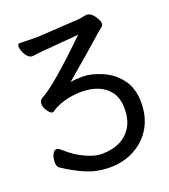

<svg xmlns="http://www.w3.org/2000/svg" viewBox="-135 -810 821 930"><g transform="rotate(-20 276.0 -345.0)"><path d="M275 22Q207 22 151 -2Q95 -26 40 -63Q29 -72 29 -94Q29 -114 37 -132Q45 -150 58 -150Q69 -150 86 -134Q103 -118 134 -97Q207 -53 258 -53Q310 -53 349 -71Q388 -89 412 -126.5Q436 -164 436 -221Q436 -278 411 -310Q365 -370 266 -370Q220 -370 177 -357.5Q134 -345 111 -327Q108 -324 101 -324Q92 -324 78.5 -343Q65 -362 65 -380Q65 -400 81 -408Q150 -443 347 -635L181 -621Q161 -620 142.5 -617.5Q124 -615 104 -613Q80 -613 62 -652Q56 -668 56 -679Q56 -694 68 -694Q101 -692 161 -692L377 -705L417 -712Q445 -712 466 -671Q474 -658 474 -648Q474 -636 462 -628L442 -612Q409 -582 329.5 -513.5Q250 -445 234 -432Q258 -437 300 -437Q341 -437 395.5 -414Q450 -391 486 -343.5Q522 -296 522 -223Q522 -149 490 -94.5Q458 -40 401 -9Q344 22 275 22Z"/></g></svg>

Font: LXGW WenKai TC
Style: Bold
Weight: 700
Designer: LXGW / Fontworks Inc.
Foundry: LXGW / Fontworks Inc.
Version: Version 1.330;April 28, 2024